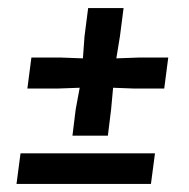

<svg xmlns="http://www.w3.org/2000/svg" viewBox="-20 -457 470 477"><path d="M160 -120 168 -185 178 -239 122 -237H48L58 -314H132L186 -312L190 -367L199 -437H287L278 -367L269 -312L324 -314H398L388 -237H314L261 -239L256 -185L248 -120ZM21 0 31 -76H365L355 0Z"/></svg>

Font: Yrsa
Style: Bold Italic
Weight: 700
Italic angle: -7.10001°
Version: Version 2.004